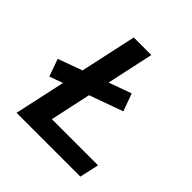

<svg xmlns="http://www.w3.org/2000/svg" viewBox="-177 -793 928 928"><g transform="rotate(45 287.0 -329.0)"><path d="M73 0 216 -658H336L194 0ZM110 0 131 -99H531L509 0ZM61 -236 29 -325 400 -460 433 -370Z"/></g></svg>

Font: Ysabeau Infant
Style: Bold Italic
Weight: 700
Italic angle: -12°
Designer: Christian Thalmann (Catharsis Fonts)
Version: Version 2.001;gftools[0.9.30]; featfreeze: ss01,ss02,lnum